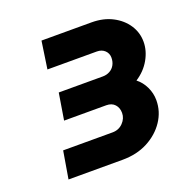

<svg xmlns="http://www.w3.org/2000/svg" viewBox="-91 -785 608 625"><g transform="rotate(-20 213.5 -472.5)"><path d="M44 -245 60 -340H231Q253 -340 267.5 -355Q282 -370 282 -389Q282 -407 271.5 -418.5Q261 -430 242 -430H96L111 -522H264Q277 -522 288 -528Q299 -534 305 -545Q311 -556 311 -570Q311 -585 300.5 -595Q290 -605 273 -605H102L116 -700H289Q330 -700 361 -684Q392 -668 409.5 -641.5Q427 -615 427 -583Q427 -552 410 -522Q393 -492 362 -472Q380 -458 390.5 -436Q401 -414 401 -390Q401 -351 379 -318Q357 -285 319 -265Q281 -245 231 -245Z"/></g></svg>

Font: MuseoModerno Thin
Style: Bold Italic
Weight: 700
Italic angle: -9°
Version: Version 1.003